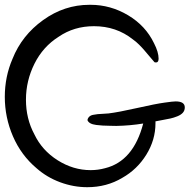

<svg xmlns="http://www.w3.org/2000/svg" viewBox="-20 -769 809 799"><path d="M354 -749Q356 -749 357 -749Q440 -749 513 -705.5Q586 -662 621 -589Q640 -552 640 -525Q640 -509 629 -509Q626 -509 623 -510Q617 -517 602.5 -534Q588 -551 580 -560.5Q572 -570 559 -583Q546 -596 533 -605Q464 -660 371 -660Q288 -660 224 -616Q159 -575 123.5 -504Q88 -433 88 -354Q88 -275 123 -210Q155 -143 220 -102Q285 -61 357 -61Q388 -61 417 -69Q535 -98 576 -255Q521 -246 464 -245Q459 -245 438.5 -245.5Q418 -246 407 -246.5Q396 -247 380.5 -249Q365 -251 356 -256Q347 -261 344 -269Q345 -277 351 -283Q357 -289 367 -291Q377 -293 386.5 -294Q396 -295 410 -295.5Q424 -296 432 -297Q473 -302 550.5 -319.5Q628 -337 665 -342Q700 -347 711 -347Q749 -347 749 -322Q749 -309 741 -300Q733 -291 718 -285Q703 -279 689.5 -276Q676 -273 656 -269.5Q636 -266 627 -264Q627 -260 627 -256Q627 -187 589 -125.5Q551 -64 489 -29Q424 10 343 10Q286 10 230.5 -10.5Q175 -31 132 -69Q68 -123 34 -201.5Q0 -280 0 -366Q0 -450 32 -524Q71 -622 159.5 -685.5Q248 -749 352 -749Z"/></svg>

Font: EptKazoo
Style: Medium
Weight: 500
Version: Version 001.000